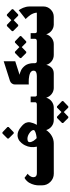

<svg xmlns="http://www.w3.org/2000/svg" viewBox="501 -982 605 1648"><g transform="rotate(-90 804.0 -158.5)"><path d="M482 -343.7H492L537.7 -387.7V-397L492 -440.7H482L438.3 -397V-387.7ZM396.7 0Q430.3 0 460.3 -17Q490.3 -34 511.3 -65Q519.3 -36.7 542.8 -18.3Q566.3 0 596.3 0H680.7V-145.3H555.7Q565.3 -162.3 570.7 -177.3Q576 -192.3 577.8 -203.3Q579.7 -214.3 577.5 -225Q575.3 -235.7 572.5 -242.2Q569.7 -248.7 563.2 -256.5Q556.7 -264.3 552.7 -268Q548.7 -271.7 541.3 -278Q539 -280 537.7 -281Q502.7 -311 466.7 -311Q452.3 -311 439.2 -305.8Q426 -300.7 417.2 -293.7Q408.3 -286.7 400.2 -277Q392 -267.3 388 -260.7Q384 -254 380.3 -247Q356.3 -199.3 368.7 -145H142Q109.3 -145 107 -169.7Q106.7 -172.3 106.7 -174.7Q106.7 -183 109.7 -191.2Q112.7 -199.3 117 -205Q121.3 -210.7 125.8 -215.2Q130.3 -219.7 133.3 -222L136.3 -224L100.7 -251.3Q87.3 -244 76.7 -233.3Q66 -222.7 59.5 -212Q53 -201.3 48.2 -188.5Q43.3 -175.7 41.2 -166.7Q39 -157.7 37.8 -147.7Q36.7 -137.7 36.7 -135Q36.7 -132.3 36.7 -130V-100.3Q36.7 -58.7 66.2 -29.2Q95.7 0.3 137.3 0.3ZM407.3 -207.3Q407.3 -226 437 -226Q461 -226 486.2 -208Q511.3 -190 511.3 -173Q511.3 -164.7 494 -158Q476.7 -151.3 459.3 -149L442 -146.7Q440.7 -148 438.3 -150.2Q436 -152.3 430 -159.2Q424 -166 419.3 -172.8Q414.7 -179.7 411 -189.3Q407.3 -199 407.3 -207.3Z M625.7 124.7 665.7 86 704.3 124.7H714.3L760 80.7V71.3L714.3 27.7H704.3L665.7 66L625.7 27.7H615.7L571.7 71.3V80.7L615.7 124.7ZM703.7 0Q733.7 0 757.3 -18.3Q781 -36.7 789 -65Q797 -36.7 820.5 -18.3Q844 0 874 0H915.3V-145.3H811Q802.7 -145.3 799.7 -154.7Q799 -157.3 799 -159.7L798.7 -198.3H750V-159.7Q750 -153.3 745 -149.3Q740 -145.3 729 -145.3H633.7V0Z M995.7 0Q1027.7 0 1046.2 -18.5Q1064.7 -37 1070.7 -64.3Q1078.7 -36 1102.2 -18Q1125.7 0 1155.7 0H1211.3V-145.3H1100Q1090.7 -145.3 1086.7 -154.3Q1085.3 -157.3 1085.3 -160.3V-173.3Q1085.3 -195.7 1079.8 -214.3Q1074.3 -233 1065.3 -245Q1056.3 -257 1045.7 -266.3Q1035 -275.7 1024.3 -280.5Q1013.7 -285.3 1004.7 -288.5Q995.7 -291.7 990.3 -292.7L984.7 -293.3L1101.7 -330.7V-429.7L933.3 -376Q919.7 -371.3 911 -359.7Q902.3 -348 902.3 -333.7L902.7 -214.3Q905 -214.7 909.3 -214.8Q913.7 -215 926 -215Q938.3 -215 949.5 -214.2Q960.7 -213.3 974.3 -210.7Q988 -208 997.8 -203.8Q1007.7 -199.7 1014.3 -192.2Q1021 -184.7 1021 -174.7Q1021 -158 1008.7 -151.7Q996.3 -145.3 974.3 -145.3H868.3V0Z M1183.3 -236.3 1223.3 -275 1262 -236.3H1272L1317.7 -280.3V-289.7L1272 -333.3H1262L1223.3 -295L1183.3 -333.3H1173.3L1129.3 -289.7V-280.3L1173.3 -236.3ZM1248 0Q1278 0 1301.7 -18.3Q1325.3 -36.7 1333.3 -65Q1341.3 -36.7 1364.8 -18.3Q1388.3 0 1418.3 0H1459.7V-145.3H1355.3Q1347 -145.3 1344 -154.7Q1343.3 -157.3 1343.3 -159.7L1343 -198.3H1294.3V-159.7Q1294.3 -153.3 1289.3 -149.3Q1284.3 -145.3 1273.3 -145.3H1178V0Z M1414.3 -305.3 1454.3 -344 1493 -305.3H1503L1548.7 -349.3V-358.7L1503 -402.3H1493L1454.3 -364L1414.3 -402.3H1404.3L1360.3 -358.7V-349.3L1404.3 -305.3ZM1412.7 0H1483Q1519.7 0 1545.8 -26.2Q1572 -52.3 1572 -89L1571.7 -211.3Q1571.7 -224.3 1568.3 -238.5Q1565 -252.7 1560.3 -263.3Q1555.7 -274 1550.8 -282.7Q1546 -291.3 1542.8 -296Q1539.7 -300.7 1539.7 -300.7L1463.7 -241Q1466 -239 1469.7 -235.7Q1473.3 -232.3 1482.8 -221.5Q1492.3 -210.7 1499.5 -200Q1506.7 -189.3 1512.7 -174.2Q1518.7 -159 1518.7 -145.3H1412.7Z"/></g></svg>

Font: Jomhuria
Style: Regular
Weight: 400
Designer: Arabic design by Kourosh Beigpour, Latin design by Eben Sorkin, engineering by Lasse Fister and Khaled Hosney
Version: Version 1.0000